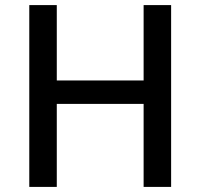

<svg xmlns="http://www.w3.org/2000/svg" viewBox="-20 -734 788 754"><path d="M652 0H544V-326H203V0H95V-714H203V-418H544V-714H652Z"/></svg>

Font: Noto Sans Cham Medium
Style: Regular
Weight: 500
Version: Version 2.002